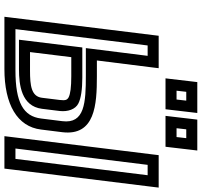

<svg xmlns="http://www.w3.org/2000/svg" viewBox="-42 -847 914 870"><g transform="rotate(90 415.0 -412.0)"><path d="M747 0 827 -649 830 -674H805H708H683L680 -649L600 0L597 25H622H719H744L747 0ZM700 -25H653L727 -624H774L700 -25ZM326 -394H254L286 -649L289 -674H264H167H142L139 -649L59 0L56 25H81H293C453 25 554 -33 567 -141L579 -237C597 -386 454 -394 326 -394ZM320 -344C446 -344 542 -339 529 -237L517 -141C507 -61 445 -25 299 -25H112L186 -624H233L201 -369L198 -344H223H320ZM300 -91H216L239 -278H325C375 -278 405 -274 421 -266C433 -259 436 -252 433 -226L423 -145C417 -97 368 -91 300 -91ZM294 -41C365 -41 461 -52 473 -145L483 -226C487 -263 475 -297 449 -310C426 -322 385 -328 331 -328H220H195L192 -303L163 -66L160 -41H185H294ZM478 -730 489 -824 492 -849H467H377H352L349 -824L338 -730L335 -705H360H450H475L478 -730ZM431 -755H391L396 -799H436L431 -755ZM648 -730 659 -824 662 -849H637H547H522L519 -824L508 -730L505 -705H530H620H645L648 -730ZM601 -755H561L566 -799H606L601 -755Z"/></g></svg>

Font: Gamestation Text Outline
Style: Italic
Weight: 400
Designer: Jonas Hecksher
Foundry: Jonas Hecksher, Playtypeª, e-types AS
Version: Version 1.003